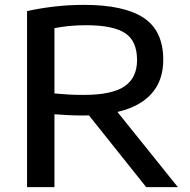

<svg xmlns="http://www.w3.org/2000/svg" viewBox="-20 -768 778 788"><path d="M91 0V-722.5Q140 -733.5 200.2 -740.8Q260.5 -748 326 -748Q488.5 -748 569.2 -695Q650 -642 650 -522.5Q650 -437.5 602 -383.8Q554 -330 462 -308.5L710 0H580L345 -294.5Q332.5 -294 319 -294Q287 -294 260.2 -295.5Q233.5 -297 203.5 -299V0ZM323.5 -378.5Q439 -378.5 490.8 -413.5Q542.5 -448.5 542.5 -521.5Q542.5 -600.5 492.8 -632.5Q443 -664.5 334 -664.5Q293.5 -664.5 263 -661.2Q232.5 -658 203.5 -652.5V-384.5Q235.5 -381.5 261.2 -380Q287 -378.5 323.5 -378.5Z"/></svg>

Font: Encode Sans Exp Md
Style: Regular
Weight: 500
Width: 7
Designer: Multiple Designers
Foundry: Impallari Type
Version: Version 3.002; ttfautohint (v1.8.3) -l 8 -r 50 -G 200 -x 14 